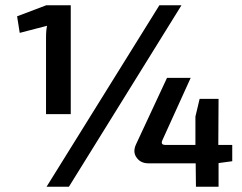

<svg xmlns="http://www.w3.org/2000/svg" viewBox="-20 -710 920 730"><path d="M155 -566Q155 -596 159 -612L55 -585L45 -648L156 -690H249V-276H155ZM242 0H157L586 -690H670ZM811 -90V0H725L724 -89H545Q515 -89 500 -110Q483 -132 498 -163L615 -414H705L597 -176Q590 -159 609 -159H723V-267L739 -334H811L810 -159H863V-97Z"/></svg>

Font: Taylor Sans Upright Semi Bold
Style: Regular
Weight: 600
Italic angle: -8°
Designer: Natanael Gama
Version: Version 1.001 September 8, 2015